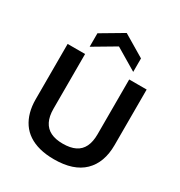

<svg xmlns="http://www.w3.org/2000/svg" viewBox="-209 -1052 1137 1210"><g transform="rotate(30 359.5 -446.5)"><path d="M360 13Q302 13 255.5 1Q209 -11 174.5 -34Q140 -57 117.5 -90Q95 -123 83.5 -165Q72 -207 72 -256V-660H199V-261Q199 -207 217 -171Q235 -135 270.5 -117.5Q306 -100 359 -100Q414 -100 449.5 -117.5Q485 -135 502.5 -171Q520 -207 520 -261V-660H647V-256Q647 -128 574.5 -57.5Q502 13 360 13ZM201 -714V-812L360 -906L518 -812V-714L360 -808Z"/></g></svg>

Font: Bricolage Grotesque 18pt SemiBold
Style: Regular
Weight: 600
Version: Version 1.001;gftools[0.9.33.dev8+g029e19f]